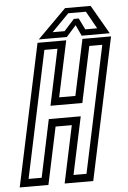

<svg xmlns="http://www.w3.org/2000/svg" viewBox="-78 -900 628 943"><g transform="rotate(-5 236.0 -429.0)"><path d="M-19.5 0 129.5 -700H271L212 -424H292L351 -700H492L343 0H202L262 -282.5H182L122 0ZM27.5 -38H92L152 -322H309.5L249 -38H313L445.5 -662.5H381.5L323 -386.5H166L224.5 -662.5H160ZM279 -858H405L487 -716H348.5L323.5 -770L275.5 -716H137ZM292.5 -831.5 208 -745.5H267L317.5 -801.5H341.5L369 -745.5H427.5L379.5 -831.5Z"/></g></svg>

Font: Tourney Condensed Regular
Style: Italic
Weight: 400
Width: 3
Italic angle: -12°
Designer: Tyler Finck
Foundry: Etcetera Type Co
Version: Version 1.010; ttfautohint (v1.8.3)